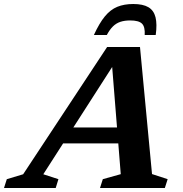

<svg xmlns="http://www.w3.org/2000/svg" viewBox="-85 -938 912 958"><path d="M191.5 -222.5 218 -302H559.5L532.5 -222.5ZM673.5 -69.5 751.5 -44 737.5 0H414L428 -44L517.5 -69L472 -637.5L498 -640L131 -68.5L206.5 -44L193 0H-65L-51 -44L30.5 -68.5L449.5 -703.5H613.5ZM564.5 -836Q536.5 -836 515.5 -829Q494.5 -822 478.5 -806.2Q462.5 -790.5 448 -763.5H383.5Q410.5 -822.5 438.2 -856.2Q466 -890 500.2 -904Q534.5 -918 580 -918Q628.5 -918 655.5 -902Q682.5 -886 691 -851.8Q699.5 -817.5 692 -763.5H637Q639.5 -804 623.5 -820Q607.5 -836 564.5 -836Z"/></svg>

Font: Newsreader 9pt SemiBold
Style: Italic
Weight: 600
Italic angle: -17°
Designer: Hugues Gentile
Foundry: Production Type
Version: Version 1.003